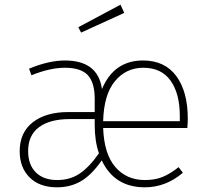

<svg xmlns="http://www.w3.org/2000/svg" viewBox="-20 -789 886 819"><path d="M224 -21Q278 -21 319 -48Q360 -75 402 -135Q384 -187 384 -256V-281H277Q193 -281 146.5 -246.5Q100 -212 100 -145Q100 -86 133 -53.5Q166 -21 224 -21ZM747 -272V-295Q747 -389 708 -444.5Q669 -500 591 -500Q518 -500 470.5 -443Q423 -386 420 -272ZM781 -283Q781 -261 779 -243H420Q424 -132 472 -76.5Q520 -21 598 -21Q641 -21 673 -34Q705 -47 742 -76L760 -52Q687 10 598 10Q468 10 414 -105Q371 -43 326 -16.5Q281 10 223 10Q149 10 106.5 -32Q64 -74 64 -144Q64 -224 120 -267.5Q176 -311 271 -311H384V-368Q384 -436 355 -468Q326 -500 256 -500Q194 -500 114 -468L104 -496Q188 -531 257 -531Q398 -531 415 -409Q466 -531 590 -531Q683 -531 732 -464.5Q781 -398 781 -283ZM326 -650 314 -673 494 -769 510 -734Z"/></svg>

Font: FiraSans
Style: Regular
Weight: 200
Designer: Carrois Corporate & Edenspiekermann AG
Foundry: Carrois Corporate GbR & Edenspiekermann AG
Version: Version 3.106;PS 003.106;hotconv 1.0.70;makeotf.lib2.5.58329